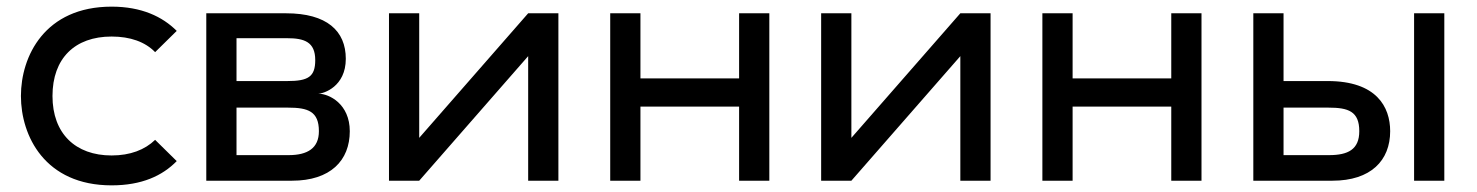

<svg xmlns="http://www.w3.org/2000/svg" viewBox="-20 -544 4446 578"><path d="M316 14C407 14 469 -15 512 -59L447 -123C416 -93 372 -76 316 -76C207 -76 138 -142 138 -255C138 -368 205 -434 316 -434C372 -434 417 -418 447 -387L512 -451C469 -494 406 -524 316 -524C115 -524 43 -375 43 -255C43 -135 115 14 316 14Z M601 0H859C975 0 1033 -61 1033 -149C1033 -231 971 -262 938 -262C954 -262 1021 -283 1021 -367C1021 -451 964 -504 841 -504H601ZM692 -77V-220H847C907 -220 940 -209 940 -149C940 -98 906 -77 849 -77ZM692 -300V-429H844C896 -429 929 -418 929 -363C929 -313 908 -300 845 -300Z M1570 0H1661V-504H1570L1242 -129V-504H1151V0H1242L1570 -375Z M1817 0H1908V-223H2205V0H2296V-504H2205V-308H1908V-504H1817Z M2871 0H2962V-504H2871L2543 -129V-504H2452V0H2543L2871 -375Z M3118 0H3209V-223H3506V0H3597V-504H3506V-308H3209V-504H3118Z M3753 0H3991C4107 0 4165 -61 4165 -149C4165 -222 4124 -300 3977 -300H3844V-504H3753ZM3844 -77V-220H3979C4039 -220 4072 -209 4072 -149C4072 -94 4038 -77 3981 -77ZM4237 0H4328V-504H4237Z"/></svg>

Font: Hibana 45 SubMedium
Style: Regular
Weight: 500
Width: 6
Designer: pygmalion
Foundry: ybstudio
Version: Version 2021.007;FEAKit 1.0